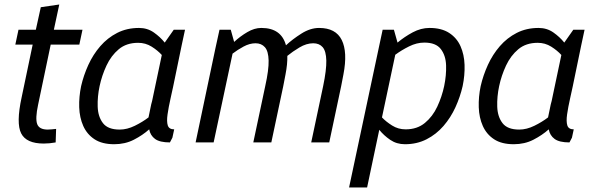

<svg xmlns="http://www.w3.org/2000/svg" viewBox="-20 -632 2668 852"><path d="M229 -60 227 0Q200 5 174 5Q97 5 74 -40Q51 -85 76 -200L125 -434H48L62 -500H139L161 -600L243 -612L219 -500H346L332 -434H205L149 -167Q136 -106 145 -81.5Q154 -57 192 -57Q201 -57 209.5 -58Q218 -59 229 -60Z M593 -442Q541 -442 507 -413.5Q473 -385 452.5 -341Q432 -297 422 -250Q412 -203 413.5 -158.5Q415 -114 437 -85.5Q459 -57 511 -57Q544 -57 578.5 -74Q613 -91 639 -111L651 -169Q653 -175 655 -184L698 -388Q680 -408 653 -425Q626 -442 593 -442ZM734 0Q689 0 668 -15.5Q647 -31 642 -58Q613 -32 574 -12Q535 8 487 8Q433 8 399.5 -14Q366 -36 349.5 -73Q333 -110 331.5 -156Q330 -202 340 -250Q351 -298 372 -344Q393 -390 425 -427Q457 -464 500 -486Q543 -508 597 -508Q634 -508 662.5 -488Q691 -468 711 -443L751 -500H801L786 -430L748 -246L737 -196Q728 -156 723.5 -124.5Q719 -93 724.5 -75.5Q730 -58 753 -58L745 -21Z M1494 -250 1441 0H1361L1414 -250Q1429 -322 1428 -363.5Q1427 -405 1412 -422.5Q1397 -440 1370 -440Q1340 -440 1309 -421.5Q1278 -403 1255 -384Q1256 -348 1247 -302L1237 -250L1184 0H1104L1157 -250Q1173 -322 1172 -363.5Q1171 -405 1155.5 -422.5Q1140 -440 1114 -440Q1088 -440 1061 -425.5Q1034 -411 1012 -394L928 0H848L936 -418L954 -500H1004L1019 -446Q1046 -471 1077.5 -489.5Q1109 -508 1139 -508H1140H1141H1140Q1228 -508 1249 -431Q1278 -458 1317.5 -483Q1357 -508 1396 -508Q1470 -508 1496.5 -454.5Q1523 -401 1504 -302Z M1780 -58Q1831 -58 1865.5 -86.5Q1900 -115 1920.5 -159Q1941 -203 1951 -250Q1961 -298 1959.5 -342Q1958 -386 1936 -414.5Q1914 -443 1863 -443Q1829 -443 1795 -426Q1761 -409 1734 -389L1675 -111Q1693 -92 1720 -75Q1747 -58 1780 -58ZM1728 -500 1744 -443Q1775 -469 1811.5 -488.5Q1848 -508 1886 -508Q1939 -508 1973 -486Q2007 -464 2023.5 -427Q2040 -390 2041.5 -344Q2043 -298 2033 -250Q2022 -202 2001 -156Q1980 -110 1948 -73Q1916 -36 1873 -14Q1830 8 1777 8Q1740 8 1711.5 -11.5Q1683 -31 1663 -56L1609 200H1529L1663 -430L1678 -500Z M2366 -442Q2314 -442 2280 -413.5Q2246 -385 2225.5 -341Q2205 -297 2195 -250Q2185 -203 2186.5 -158.5Q2188 -114 2210 -85.5Q2232 -57 2284 -57Q2317 -57 2351.5 -74Q2386 -91 2412 -111L2424 -169Q2426 -175 2428 -184L2471 -388Q2453 -408 2426 -425Q2399 -442 2366 -442ZM2507 0Q2462 0 2441 -15.5Q2420 -31 2415 -58Q2386 -32 2347 -12Q2308 8 2260 8Q2206 8 2172.5 -14Q2139 -36 2122.5 -73Q2106 -110 2104.5 -156Q2103 -202 2113 -250Q2124 -298 2145 -344Q2166 -390 2198 -427Q2230 -464 2273 -486Q2316 -508 2370 -508Q2407 -508 2435.5 -488Q2464 -468 2484 -443L2524 -500H2574L2559 -430L2521 -246L2510 -196Q2501 -156 2496.5 -124.5Q2492 -93 2497.5 -75.5Q2503 -58 2526 -58L2518 -21Z"/></svg>

Font: Epunda Sans
Style: Italic
Weight: 400
Italic angle: -12.0243°
Designer: Simon Atzbach
Foundry: typofactur
Version: Version 2.204; ttfautohint (v1.8.4.7-5d5b)